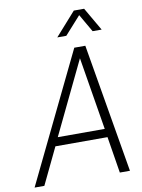

<svg xmlns="http://www.w3.org/2000/svg" viewBox="-97 -962 760 1027"><g transform="rotate(-10 283.5 -448.0)"><path d="M401 -867 457 -770H506L433 -896H377L265 -770H314ZM469 0H524L405 -700H345L6 0H59L154 -198H437ZM175 -244 365 -639 430 -244Z"/></g></svg>

Font: Arthouse Owned Light
Style: Italic
Weight: 300
Italic angle: -10°
Designer: Jeremy Tribby
Foundry: Tribby Type
Version: Version 1.000;PS 001.000;hotconv 1.0.88;makeotf.lib2.5.64775